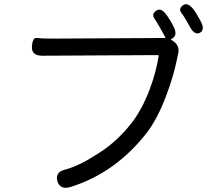

<svg xmlns="http://www.w3.org/2000/svg" viewBox="-20 -870 1040 920"><path d="M318 26Q268 41 255 -2Q243 -46 294 -58Q358 -74 456 -138Q542 -193 610 -280Q660 -344 697 -441Q729 -527 740 -601Q741 -606 736 -606L183 -603Q130 -603 133 -647Q136 -691 156.5 -688Q177 -685 230 -685L769 -688Q774 -688 772 -692Q734 -761 719.5 -782Q705 -803 729 -819Q753 -836 782 -793Q799 -768 810 -746Q835 -699 802 -684Q797 -682 801 -679L806 -676Q846 -651 832 -606Q831 -601 826 -577Q811 -504 778 -416Q736 -302 682 -232Q532 -41 318 26ZM938 -713Q912 -699 888 -745Q864 -789 849 -808.5Q834 -828 857 -845Q880 -862 911 -820Q920 -807 939 -773Q965 -728 938 -713Z"/></svg>

Font: Resource Han Rounded KR
Style: Regular
Weight: 400
Designer: Cyano Hao (round all glyphs); Ryoko NISHIZUKA 西塚涼子 (kana, bopomofo & ideographs); Paul D. Hunt (Latin, Greek & Cyrillic)
Foundry: Cyano Hao
Version: 0.990